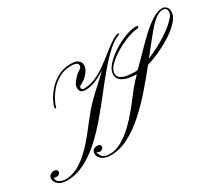

<svg xmlns="http://www.w3.org/2000/svg" viewBox="-179 -817 1240 1065"><g transform="rotate(-30 441.0 -284.5)"><path d="M641 -567Q649 -567 649.5 -564.5Q650 -562 647 -560Q609 -547 569.5 -510.5Q530 -474 487.5 -423.5Q445 -373 400.5 -315.5Q356 -258 308.5 -202.5Q261 -147 210 -101.5Q159 -56 105 -29Q51 -2 -7 -2Q-41 -2 -60.5 -17Q-80 -32 -80 -54Q-80 -71 -67.5 -78.5Q-55 -86 -48 -86Q-24 -86 -24 -69Q-24 -60 -31 -54.5Q-38 -49 -49 -49Q-56 -49 -60.5 -51Q-65 -53 -65 -53Q-65 -31 -47 -21.5Q-29 -12 -12 -12Q30 -12 67.5 -32Q105 -52 140.5 -85.5Q176 -119 210 -161Q244 -203 278 -247Q315 -295 368 -344.5Q421 -394 467 -436Q467 -436 455 -428.5Q443 -421 423.5 -411Q404 -401 381 -393.5Q358 -386 335 -386Q315 -386 305.5 -393.5Q296 -401 296 -419Q296 -434 303.5 -445.5Q311 -457 320 -467Q338 -488 355 -497.5Q372 -507 372 -520Q372 -533 359.5 -538Q347 -543 332 -543Q286 -543 251 -523.5Q216 -504 193 -476.5Q170 -449 157 -422.5Q144 -396 141 -382Q140 -379 138 -379Q137 -379 135 -382.5Q133 -386 133 -388Q133 -396 145.5 -422.5Q158 -449 182.5 -479Q207 -509 244.5 -531Q282 -553 332 -553Q368 -553 381 -539.5Q394 -526 394 -511Q394 -491 380.5 -472Q367 -453 352 -441Q337 -431 325 -424.5Q313 -418 313 -410Q313 -397 330 -397Q366 -397 401.5 -412Q437 -427 469.5 -450Q502 -473 529 -495Q564 -524 596 -545.5Q628 -567 641 -567ZM925 -567Q940 -567 951 -556Q962 -545 962 -524Q962 -498 937.5 -469.5Q913 -441 874 -415Q835 -389 789.5 -367.5Q744 -346 702 -334Q656 -276 605 -217.5Q554 -159 499.5 -110Q445 -61 388 -31.5Q331 -2 273 -2Q239 -2 218.5 -17Q198 -32 198 -52Q198 -72 208.5 -79Q219 -86 231 -86Q254 -86 254 -68Q254 -61 245 -55Q236 -49 228 -49Q224 -49 220.5 -53Q217 -57 215 -57Q213 -57 213 -53Q214 -48 218 -37.5Q222 -27 234.5 -19Q247 -11 272 -11Q310 -11 348 -32.5Q386 -54 421.5 -87.5Q457 -121 487 -157.5Q517 -194 539.5 -224Q562 -254 574 -268Q579 -274 591.5 -287.5Q604 -301 622 -320Q567 -320 537 -336.5Q507 -353 507 -384Q507 -411 532.5 -440Q558 -469 597 -494.5Q636 -520 677.5 -536Q719 -552 751 -552Q754 -552 757.5 -550.5Q761 -549 761 -546Q761 -544 758 -540.5Q755 -537 752 -537Q732 -537 702 -527.5Q672 -518 639.5 -502Q607 -486 579 -466Q551 -446 533.5 -425Q516 -404 516 -384Q516 -364 532 -353.5Q548 -343 571.5 -339.5Q595 -336 618 -336Q623 -336 628.5 -336.5Q634 -337 638 -338Q672 -371 710 -410.5Q748 -450 786 -485.5Q824 -521 860 -544Q896 -567 925 -567ZM723 -361Q755 -374 787.5 -391Q820 -408 849.5 -427Q879 -446 901.5 -465Q924 -484 937 -500.5Q950 -517 950 -530Q950 -545 942.5 -551.5Q935 -558 926 -558Q904 -558 881.5 -542.5Q859 -527 835 -499.5Q811 -472 783 -436.5Q755 -401 723 -361Z"/></g></svg>

Font: Kapakana
Style: Regular
Weight: 400
Designer: Kousuke Nagai
Version: Version 1.002